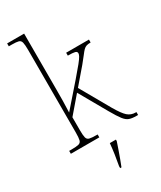

<svg xmlns="http://www.w3.org/2000/svg" viewBox="-240 -842 962 1145"><g transform="rotate(-30 240.5 -269.5)"><path d="M18 0V-20H34Q68 -20 83.5 -24Q99 -28 103 -44Q107 -60 107 -95V-663Q107 -699 103 -715.5Q99 -732 84.5 -736Q70 -740 40 -740H18V-760H135V-374Q135 -339 134.5 -298Q134 -257 132 -218L264 -369Q304 -415 324 -440Q344 -465 350.5 -477Q357 -489 357 -497Q357 -509 343 -512.5Q329 -516 295 -516V-536H452V-516Q434 -516 423 -512.5Q412 -509 402.5 -499.5Q393 -490 379.5 -472Q366 -454 342 -425L251 -319L367 -115Q399 -60 421.5 -40Q444 -20 476 -20H481V0H470Q440 0 421.5 -6.5Q403 -13 385.5 -35.5Q368 -58 340 -107L232 -297L135 -184V-95Q135 -60 139 -44Q143 -28 158 -24Q173 -20 207 -20H214V0ZM230 208Q237 171 242.5 133.5Q248 96 251 61H293V71Q286 92 276.5 119.5Q267 147 257 174Q247 201 239 221H230Z"/></g></svg>

Font: Noto Serif Ethiopic SemiCondensed Thin
Style: Regular
Weight: 100
Width: 4
Designer: Monotype Design Team
Foundry: Monotype Imaging Inc.
Version: Version 2.102; ttfautohint (v1.8.4.7-5d5b)